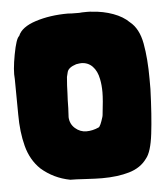

<svg xmlns="http://www.w3.org/2000/svg" viewBox="-44 -559 536 615"><g transform="rotate(-5 224.0 -251.5)"><path d="M233 -518Q239 -519 258 -519Q270 -519 275 -518Q310 -516 341.5 -504.5Q373 -493 392 -474Q421 -451 430 -402Q439 -353 439 -288V-255Q436 -170 429 -112Q422 -54 405 -34Q385 -6 347.5 5Q310 16 260 16Q241 16 207 14Q175 12 158 12Q105 2 65 -33Q34 -63 22 -108.5Q10 -154 10 -211L9 -325Q6 -352 15.5 -403Q25 -454 35 -461Q46 -489 92.5 -504Q139 -519 197 -519Q202 -518 233 -518ZM173 -263 172 -243Q172 -218 170 -188Q171 -166 187 -152Q203 -138 223 -138Q243 -138 263 -147Q269 -150 278 -180L279 -185Q285 -235 285 -258Q285 -282 281 -301Q276 -327 261.5 -342Q247 -357 225 -357Q221 -357 209 -355Q184 -347 180 -333L176 -317Q175 -307 174 -289.5Q173 -272 173 -263Z"/></g></svg>

Font: Londrina Solid Black
Style: Regular
Weight: 900
Designer: Marcelo Magalhaes
Foundry: Marcelo Magalhães
Version: Version 1.002